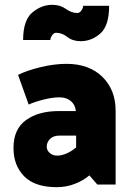

<svg xmlns="http://www.w3.org/2000/svg" viewBox="-20 -766 553 797"><path d="M189 -600H76Q76 -682 114 -714Q152 -746 197 -746Q230 -746 253.5 -729Q277 -712 301 -712Q310 -712 317.5 -722Q325 -732 325 -742H433Q433 -659 396.5 -627Q360 -595 315 -595Q282 -595 259.5 -612.5Q237 -630 213 -630Q204 -630 196.5 -619.5Q189 -609 189 -600ZM217 -120Q236 -120 256.5 -129Q277 -138 296 -154V-203H225Q202 -203 188 -189.5Q174 -176 174 -157Q174 -142 186.5 -131Q199 -120 217 -120ZM256 -501Q350 -501 405 -447Q460 -393 460 -306V0H384L351 -38Q327 -17 291 -3Q255 11 216 11Q125 11 80.5 -34Q36 -79 36 -152Q36 -230 88 -267.5Q140 -305 224 -305H295Q292 -332 273.5 -347Q255 -362 227 -362Q199 -362 162.5 -353Q126 -344 99 -332L55 -455Q90 -473 147.5 -487Q205 -501 256 -501Z"/></svg>

Font: Palanquin Dark SemiBold
Style: Regular
Weight: 600
Designer: Pria Ravichandran
Version: Version 1.001